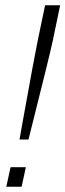

<svg xmlns="http://www.w3.org/2000/svg" viewBox="-20 -708 248 728"><path d="M67 -252Q110 -491 123 -554L151 -688H208L180 -553Q167 -493 100 -227L88 -179H54ZM4 0 20 -74H78L62 0Z"/></svg>

Font: Saira Ultra Condensed Light
Style: Italic
Weight: 300
Width: 1
Italic angle: -12°
Designer: Hector Gatti with collaboration of the Omnibus-Type team
Foundry: Omnibus-Type
Version: Version 1.001; ttfautohint (v1.8)